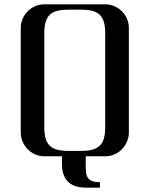

<svg xmlns="http://www.w3.org/2000/svg" viewBox="-20 -714 683 876"><path d="M371.6 142.1Q348.6 142.1 328.9 136.7Q309.1 131.3 294.4 118.7Q279.8 106 271.2 85.4Q262.7 64.9 262.7 34.2V-1H182.1Q160.2 -1 140.6 -9.5Q121.1 -18.1 106.4 -33Q91.8 -47.9 83.3 -67.6Q74.7 -87.4 74.7 -110.4V-585.9Q74.7 -608.4 83.3 -628.2Q91.8 -647.9 106.4 -662.6Q121.1 -677.2 140.6 -685.8Q160.2 -694.3 182.1 -694.3H460Q482.4 -694.3 502 -685.8Q521.5 -677.2 536.1 -662.6Q550.8 -647.9 559.3 -628.2Q567.9 -608.4 567.9 -585.9V-110.4Q567.9 -87.4 559.3 -67.6Q550.8 -47.9 536.1 -33Q521.5 -18.1 502 -9.5Q482.4 -1 460 -1H371.6Q371.1 11.2 371.1 21.7Q371.1 32.2 371.1 42Q371.1 60.5 373 74.7Q375 88.9 381.8 98.4Q388.7 107.9 401.4 112.5Q414.1 117.2 436 117.2V142.1ZM293 -669.9Q262.2 -669.9 241.2 -664.6Q220.2 -659.2 207 -646.5Q193.8 -633.8 188 -613Q182.1 -592.3 182.1 -562V-133.8Q182.1 -103.5 188 -82.8Q193.8 -62 207 -49.3Q220.2 -36.6 241.2 -31Q262.2 -25.4 293 -25.4H349.1Q379.9 -25.4 400.9 -31Q421.9 -36.6 435.1 -49.3Q448.2 -62 454.1 -82.8Q460 -103.5 460 -133.8V-562Q460 -592.3 454.1 -613Q448.2 -633.8 435.1 -646.5Q421.9 -659.2 400.9 -664.6Q379.9 -669.9 349.1 -669.9Z"/></svg>

Font: Unique
Style: Regular
Weight: 400
Designer: Anna Pocius (aka Artmaker)
Foundry: Anna Pocius
Version: Version 1.000 2013 initial release